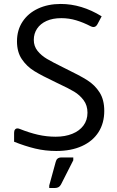

<svg xmlns="http://www.w3.org/2000/svg" viewBox="-20 -749 592 971"><path d="M51.3 -32.2V-77.1Q51.3 -87.9 55.9 -93.8Q60.5 -99.6 68.4 -99.6Q73.7 -99.6 80.6 -96.7Q128.4 -77.6 172.1 -67.6Q215.8 -57.6 261.7 -57.6Q309.1 -57.6 345.5 -72.3Q381.8 -86.9 402.1 -114.3Q422.4 -141.6 422.4 -179.2Q422.4 -215.8 403.1 -241.9Q383.8 -268.1 355.5 -285.2Q327.1 -302.2 277.8 -325.2Q272.9 -327.6 268.6 -329.6Q264.2 -331.5 260.7 -333.5Q191.4 -366.2 153.3 -389.6Q115.2 -413.1 90.6 -449.5Q65.9 -485.8 65.9 -540Q65.9 -596.7 94 -639.4Q122.1 -682.1 172.4 -705.6Q222.7 -729 287.1 -729Q392.6 -729 494.1 -666.5L473.1 -627Q465.3 -612.3 452.6 -612.3Q446.3 -612.3 438.5 -616.2Q401.9 -635.3 365.5 -646.2Q329.1 -657.2 290 -657.2Q246.6 -657.2 215.3 -643.1Q184.1 -628.9 167.5 -604Q150.9 -579.1 150.9 -547.4Q150.9 -515.6 169.7 -491.9Q188.5 -468.3 217.5 -451.2Q246.6 -434.1 299.3 -408.2L310.1 -402.8Q383.8 -367.2 421.9 -343Q460 -318.8 483.6 -281.7Q507.3 -244.6 507.3 -188Q507.3 -126.5 478.3 -80.8Q449.2 -35.2 394.5 -10.3Q339.8 14.6 264.6 14.6Q209 14.6 157.5 2.2Q106 -10.3 51.3 -32.2ZM229 189 261.7 69.8Q267.1 47.4 289.6 47.4H350.6V61.5L288.6 183.6Q279.3 201.7 258.3 201.7H229Z"/></svg>

Font: Lycee Sans
Style: Regular
Weight: 400
Designer: Justin Alvin
Foundry: Alkove Design
Version: Version 1.030